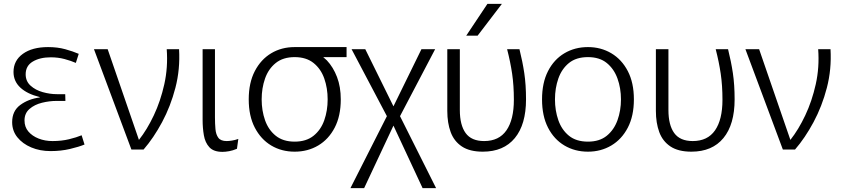

<svg xmlns="http://www.w3.org/2000/svg" viewBox="-20 -775 4373 995"><path d="M242 8Q187 8 142 -11Q97 -30 70 -63.5Q43 -97 43 -142Q43 -200 85 -231Q127 -262 186 -270V-272Q121 -288 85.5 -321Q50 -354 50 -402Q50 -461 98.5 -496Q147 -531 229 -531Q278 -531 318 -520Q358 -509 388 -496L373 -449Q348 -460 314.5 -469Q281 -478 243 -478Q187 -478 150 -456Q113 -434 113 -390Q113 -354 138.5 -331Q164 -308 201.5 -297.5Q239 -287 275 -287H318L319 -252H273Q236 -252 197.5 -242.5Q159 -233 133 -210.5Q107 -188 107 -151Q107 -117 127 -93.5Q147 -70 180 -57Q213 -44 252 -44Q299 -44 338 -53.5Q377 -63 403 -74L418 -26Q389 -14 342.5 -3Q296 8 242 8Z M467 -520H538L700 -50Q742 -103 777 -177Q812 -251 831.5 -338.5Q851 -426 844 -520H908Q914 -416 889 -320Q864 -224 820 -142Q776 -60 724 0H661Z M1208 -4Q1187 5 1167.5 8.5Q1148 12 1133 12Q1087 12 1065 -12Q1043 -36 1036.5 -74Q1030 -112 1030 -153V-520H1094V-167Q1094 -134 1096.5 -106Q1099 -78 1111.5 -61Q1124 -44 1155 -44Q1166 -44 1182 -46.5Q1198 -49 1215 -55Z M1507 11Q1439 11 1385.5 -21Q1332 -53 1300.5 -113.5Q1269 -174 1269 -260Q1269 -346 1300.5 -406.5Q1332 -467 1385.5 -499Q1439 -531 1507 -531H1776V-479H1655Q1665 -471 1674 -462Q1707 -427 1726.5 -376Q1746 -325 1746 -260Q1746 -174 1714.5 -113.5Q1683 -53 1629 -21Q1575 11 1507 11ZM1507 -41Q1567 -41 1605 -71.5Q1643 -102 1660.5 -152Q1678 -202 1678 -260Q1678 -318 1660.5 -368Q1643 -418 1605 -448.5Q1567 -479 1507 -479Q1447 -479 1409 -448.5Q1371 -418 1353.5 -368Q1336 -318 1336 -260Q1336 -202 1353.5 -152Q1371 -102 1409 -71.5Q1447 -41 1507 -41Z M1796 200 1985 -173 1802 -520H1873L2019 -224L2164 -520H2235L2053 -173L2240 200H2170L2019 -124L1867 200Z M2482 11Q2414 11 2373.5 -16Q2333 -43 2315.5 -90.5Q2298 -138 2298 -200V-520H2363V-205Q2363 -127 2393 -85.5Q2423 -44 2489 -44Q2566 -44 2604.5 -99.5Q2643 -155 2643 -258Q2643 -332 2634 -393Q2625 -454 2608 -520H2672Q2688 -456 2697 -396Q2706 -336 2706 -260Q2706 -130 2648 -59.5Q2590 11 2482 11ZM2396 -590 2506 -755H2581L2455 -590Z M3027 11Q2959 11 2905 -21Q2851 -53 2820 -113.5Q2789 -174 2789 -260Q2789 -346 2820 -406.5Q2851 -467 2905 -499Q2959 -531 3027 -531Q3094 -531 3148 -499Q3202 -467 3233.5 -406.5Q3265 -346 3265 -260Q3265 -174 3233.5 -113.5Q3202 -53 3148 -21Q3094 11 3027 11ZM3027 -41Q3087 -41 3124.5 -71.5Q3162 -102 3180 -152Q3198 -202 3198 -260Q3198 -318 3180 -368Q3162 -418 3124.5 -448.5Q3087 -479 3027 -479Q2966 -479 2928.5 -448.5Q2891 -418 2873.5 -368Q2856 -318 2856 -260Q2856 -202 2873.5 -152Q2891 -102 2928.5 -71.5Q2966 -41 3027 -41Z M3563 11Q3495 11 3454.5 -16Q3414 -43 3396.5 -90.5Q3379 -138 3379 -200V-520H3444V-205Q3444 -127 3474 -85.5Q3504 -44 3570 -44Q3647 -44 3685.5 -99.5Q3724 -155 3724 -258Q3724 -332 3715 -393Q3706 -454 3689 -520H3753Q3769 -456 3778 -396Q3787 -336 3787 -260Q3787 -130 3729 -59.5Q3671 11 3563 11Z M3843 -520H3914L4076 -50Q4118 -103 4153 -177Q4188 -251 4207.5 -338.5Q4227 -426 4220 -520H4284Q4290 -416 4265 -320Q4240 -224 4196 -142Q4152 -60 4100 0H4037Z"/></svg>

Font: Murecho Light
Style: Regular
Weight: 300
Designer: Neil Summerour
Foundry: Positype
Version: Version 1.010; ttfautohint (v1.8.3)